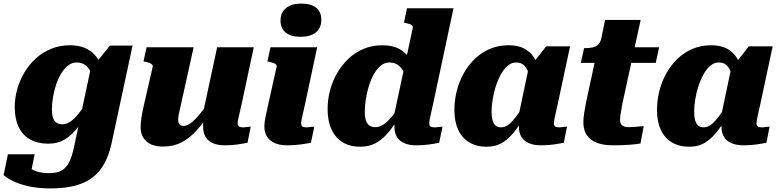

<svg xmlns="http://www.w3.org/2000/svg" viewBox="-51 -804 4341 1069"><path d="M361 15 455 -427 463 -429 561 -550H687L570 -5Q551 82 510 137.5Q469 193 400.5 219Q332 245 230 245Q164 245 112.5 234Q61 223 25 206Q-11 189 -31 171L-7 55H142L115 187Q102 184 94 173.5Q86 163 83 150Q80 137 81.5 125Q83 113 88 107Q99 119 115.5 131.5Q132 144 159 152Q186 160 225 160Q266 160 292 145.5Q318 131 334 99Q350 67 361 15ZM527 -363 472 -346Q466 -378 454.5 -402.5Q443 -427 424 -441.5Q405 -456 376 -456Q349 -456 327 -438.5Q305 -421 288 -392Q271 -363 260 -328.5Q249 -294 243.5 -259.5Q238 -225 238 -196Q238 -167 244 -148.5Q250 -130 263.5 -121Q277 -112 296 -112Q319 -112 341 -127Q363 -142 387.5 -172.5Q412 -203 444 -249L460 -214Q422 -147 386.5 -100Q351 -53 311 -28.5Q271 -4 217 -4Q158 -4 116 -28Q74 -52 52.5 -97.5Q31 -143 31 -207Q31 -258 45 -307.5Q59 -357 85.5 -401.5Q112 -446 149.5 -479.5Q187 -513 234.5 -532.5Q282 -552 338 -552Q386 -552 420.5 -537.5Q455 -523 477.5 -497.5Q500 -472 512 -438Q524 -404 527 -363Z M951 -197Q946 -177 943.5 -163Q941 -149 941 -137Q941 -126 944 -118.5Q947 -111 953.5 -107Q960 -103 971 -103Q991 -103 1013.5 -120.5Q1036 -138 1062 -169.5Q1088 -201 1115 -243L1118 -177Q1082 -120 1043.5 -77.5Q1005 -35 960 -11.5Q915 12 856 12Q795 12 763.5 -17.5Q732 -47 732 -95Q732 -118 735.5 -143Q739 -168 746 -200L799 -432Q801 -439 796 -444.5Q791 -450 781.5 -453.5Q772 -457 758 -460L748 -462L765 -541H1027ZM1295 -228Q1288 -196 1283 -174.5Q1278 -153 1275 -139Q1272 -125 1272 -118Q1272 -106 1279 -100.5Q1286 -95 1300 -95Q1313 -95 1325 -97Q1337 -99 1345 -99L1327 -9Q1310 -6 1289.5 -2.5Q1269 1 1246.5 3Q1224 5 1200 5Q1143 5 1111.5 -21Q1080 -47 1080 -99Q1080 -104 1080 -110.5Q1080 -117 1080.5 -126.5Q1081 -136 1082 -147L1071 -136L1158 -541H1362Z M1421 -100Q1421 -114 1423.5 -131.5Q1426 -149 1432 -174.5Q1438 -200 1446 -239L1489 -432Q1491 -439 1486 -444.5Q1481 -450 1471 -453.5Q1461 -457 1447 -460L1438 -462L1455 -541H1715L1648 -227Q1641 -196 1636 -174Q1631 -152 1628.5 -138.5Q1626 -125 1626 -118Q1626 -105 1632.5 -100Q1639 -95 1653 -95Q1662 -95 1670.5 -96Q1679 -97 1686 -98Q1693 -99 1699 -99L1680 -9Q1663 -6 1641.5 -2.5Q1620 1 1595.5 3Q1571 5 1545 5Q1508 5 1480 -7Q1452 -19 1436.5 -42Q1421 -65 1421 -100ZM1511 -689Q1511 -735 1542 -759.5Q1573 -784 1627 -784Q1680 -784 1709 -761Q1738 -738 1738 -694Q1738 -648 1707.5 -623.5Q1677 -599 1622 -599Q1570 -599 1540.5 -622Q1511 -645 1511 -689Z M1954 13Q1898 13 1857.5 -11.5Q1817 -36 1795 -83Q1773 -130 1773 -196Q1773 -249 1786.5 -300.5Q1800 -352 1826 -397Q1852 -442 1889 -477Q1926 -512 1973.5 -532Q2021 -552 2077 -552Q2139 -552 2179 -527.5Q2219 -503 2240 -461Q2261 -419 2266 -366L2215 -349Q2208 -381 2196 -404.5Q2184 -428 2165 -442Q2146 -456 2117 -456Q2090 -456 2068 -437.5Q2046 -419 2029.5 -389Q2013 -359 2002 -322.5Q1991 -286 1985.5 -249.5Q1980 -213 1980 -182Q1980 -152 1986.5 -133Q1993 -114 2006 -105Q2019 -96 2039 -96Q2057 -96 2073.5 -104.5Q2090 -113 2107.5 -129.5Q2125 -146 2145 -172Q2165 -198 2190 -232L2200 -200Q2162 -133 2126.5 -85.5Q2091 -38 2050 -12.5Q2009 13 1954 13ZM2265 5Q2209 5 2177 -21Q2145 -47 2145 -99Q2145 -104 2145 -109.5Q2145 -115 2145.5 -123Q2146 -131 2147 -141L2136 -130L2247 -648Q2249 -656 2244.5 -661.5Q2240 -667 2230.5 -670Q2221 -673 2207 -676L2198 -678L2215 -758H2474L2361 -228Q2354 -196 2349 -174.5Q2344 -153 2341.5 -139Q2339 -125 2339 -118Q2339 -105 2346 -100Q2353 -95 2367 -95Q2380 -95 2392.5 -97Q2405 -99 2413 -99L2394 -9Q2378 -6 2357.5 -2.5Q2337 1 2314 3Q2291 5 2265 5Z M2962 -329 2907 -336Q2901 -372 2891.5 -399Q2882 -426 2866 -441Q2850 -456 2823 -456Q2796 -456 2774.5 -437Q2753 -418 2736.5 -387.5Q2720 -357 2708.5 -320.5Q2697 -284 2691.5 -248Q2686 -212 2686 -183Q2686 -152 2692 -132.5Q2698 -113 2709.5 -104Q2721 -95 2739 -95Q2761 -95 2781 -110.5Q2801 -126 2824 -157Q2847 -188 2877 -235L2894 -198Q2857 -130 2823 -83.5Q2789 -37 2750 -12Q2711 13 2658 13Q2602 13 2561.5 -11.5Q2521 -36 2500 -81.5Q2479 -127 2479 -191Q2479 -245 2492 -297Q2505 -349 2530.5 -395Q2556 -441 2593 -476.5Q2630 -512 2677 -532Q2724 -552 2780 -552Q2845 -552 2884 -523.5Q2923 -495 2941.5 -445.5Q2960 -396 2962 -329ZM3123 -546 3055 -228Q3048 -196 3043 -174.5Q3038 -153 3035.5 -139Q3033 -125 3033 -118Q3033 -105 3040 -100Q3047 -95 3060 -95Q3074 -95 3086 -97Q3098 -99 3106 -99L3088 -9Q3071 -6 3050.5 -2.5Q3030 1 3007 3Q2984 5 2959 5Q2922 5 2894.5 -6.5Q2867 -18 2852.5 -41Q2838 -64 2838 -99Q2838 -106 2838.5 -116Q2839 -126 2840 -141L2830 -130L2892 -424L2903 -435L2990 -546Z M3360 5Q3310 5 3273.5 -8.5Q3237 -22 3217 -50.5Q3197 -79 3197 -123Q3197 -146 3201.5 -174.5Q3206 -203 3212 -234L3274 -522L3358 -541H3619L3600 -454H3183L3201 -536H3208Q3231 -536 3249 -540Q3267 -544 3279.5 -556Q3292 -568 3297 -591L3318 -693H3516L3414 -226Q3411 -208 3408 -191Q3405 -174 3403 -160.5Q3401 -147 3401 -138Q3401 -115 3413.5 -105.5Q3426 -96 3447 -96Q3467 -96 3484.5 -97.5Q3502 -99 3515 -100.5Q3528 -102 3533 -102L3515 -5Q3492 -1 3454 2Q3416 5 3360 5Z M4090 -329 4035 -336Q4029 -372 4019.5 -399Q4010 -426 3994 -441Q3978 -456 3951 -456Q3924 -456 3902.5 -437Q3881 -418 3864.5 -387.5Q3848 -357 3836.5 -320.5Q3825 -284 3819.5 -248Q3814 -212 3814 -183Q3814 -152 3820 -132.5Q3826 -113 3837.5 -104Q3849 -95 3867 -95Q3889 -95 3909 -110.5Q3929 -126 3952 -157Q3975 -188 4005 -235L4022 -198Q3985 -130 3951 -83.5Q3917 -37 3878 -12Q3839 13 3786 13Q3730 13 3689.5 -11.5Q3649 -36 3628 -81.5Q3607 -127 3607 -191Q3607 -245 3620 -297Q3633 -349 3658.5 -395Q3684 -441 3721 -476.5Q3758 -512 3805 -532Q3852 -552 3908 -552Q3973 -552 4012 -523.5Q4051 -495 4069.5 -445.5Q4088 -396 4090 -329ZM4251 -546 4183 -228Q4176 -196 4171 -174.5Q4166 -153 4163.5 -139Q4161 -125 4161 -118Q4161 -105 4168 -100Q4175 -95 4188 -95Q4202 -95 4214 -97Q4226 -99 4234 -99L4216 -9Q4199 -6 4178.5 -2.5Q4158 1 4135 3Q4112 5 4087 5Q4050 5 4022.5 -6.5Q3995 -18 3980.5 -41Q3966 -64 3966 -99Q3966 -106 3966.5 -116Q3967 -126 3968 -141L3958 -130L4020 -424L4031 -435L4118 -546Z"/></svg>

Font: Roboto Serif 20pt ExtraBold
Style: Italic
Weight: 800
Italic angle: -10°
Version: Version 1.007